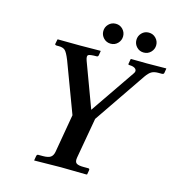

<svg xmlns="http://www.w3.org/2000/svg" viewBox="-117 -906 939 1009"><g transform="rotate(15 353.0 -401.5)"><path d="M256.8 -71.8 293 -280.8 190.9 -553.2Q174.8 -593.3 163.3 -603Q151.9 -612.8 129.9 -612.8H119.1Q114.3 -612.8 111.1 -614.5Q107.9 -616.2 108.9 -620.1L113.8 -645L116.2 -646Q225.1 -645 237.8 -645L347.2 -646L349.1 -645L345.2 -621.1Q343.3 -613.3 336.9 -612.8Q298.8 -612.8 290.5 -606.9Q282.2 -601.1 291 -576.2L380.9 -334L546.9 -576.2Q558.1 -591.3 548.1 -602.1Q538.1 -612.8 512.2 -612.8Q506.3 -612.8 507.8 -620.1L512.2 -645L514.2 -646Q590.3 -645 601.1 -645L704.1 -646L706.1 -645L702.1 -621.1Q701.2 -613.3 690.9 -612.8H670.9Q648.9 -612.8 635 -605Q621.1 -597.2 605 -574.2L413.1 -293L374 -71.8Q370.1 -48.8 380.6 -41Q391.1 -33.2 419.9 -33.2H444.8Q453.6 -33.2 452.1 -23.9L448.2 -1L444.8 1Q340.8 -1 304.2 -1L160.2 1V-1L164.1 -23.9Q166 -32.7 171.9 -33.2H198.2Q227.1 -33.2 240 -42Q252.9 -50.8 256.8 -71.8ZM350.6 -711.9Q335 -728 335 -750Q335 -772 350.6 -788.1Q366.2 -804.2 389.2 -804.2Q412.1 -804.2 427.5 -788.1Q442.9 -772 442.9 -750Q442.9 -728 427.5 -711.9Q412.1 -695.8 389.2 -695.8Q366.2 -695.8 350.6 -711.9ZM530.5 -711.9Q515.1 -728 515.1 -750Q515.1 -772 530.5 -788.1Q545.9 -804.2 568.8 -804.2Q591.8 -804.2 607.4 -788.1Q623 -772 623 -750Q623 -728 607.4 -711.9Q591.8 -695.8 568.8 -695.8Q545.9 -695.8 530.5 -711.9Z"/></g></svg>

Font: Linux Libertine O
Style: Semibold Italic
Weight: 600
Italic angle: -11.5°
Designer: Philipp H. Poll
Foundry: Philipp H. Poll
Version: Version 5.1.2